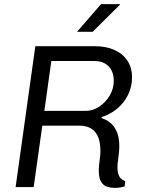

<svg xmlns="http://www.w3.org/2000/svg" viewBox="-20 -911 710 935"><path d="M539 4Q520 4 502 -1.5Q484 -7 472.5 -25.5Q461 -44 461 -81Q461 -102 465 -129Q469 -156 469 -174Q469 -215 459.5 -239.5Q450 -264 434.5 -277Q419 -290 402.5 -294.5Q386 -299 371 -299H186L144 0H56L152 -686H443Q495 -686 535.5 -668.5Q576 -651 599.5 -617Q623 -583 623 -533Q623 -489 604 -450Q585 -411 552 -383Q519 -355 475 -341V-336Q480 -334 494 -328Q508 -322 523 -308Q538 -294 549.5 -267.5Q561 -241 561 -198Q561 -174 556.5 -144Q552 -114 552 -98Q552 -73 557.5 -59.5Q563 -46 571.5 -39.5Q580 -33 590 -28L587 -3Q581 -1 567.5 1.5Q554 4 539 4ZM196 -371H397Q432 -371 463 -391.5Q494 -412 514 -445.5Q534 -479 534 -517Q534 -562 509 -588Q484 -614 437 -614H230ZM355 -756 472 -891H564V-888L431 -756Z"/></svg>

Font: Chivo Medium Light
Style: Italic
Weight: 300
Italic angle: -8.05°
Version: Version 2.002